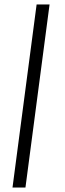

<svg xmlns="http://www.w3.org/2000/svg" viewBox="-20 -770 292 860"><path d="M144 -750H202L94 70H36Z"/></svg>

Font: Bellota
Style: Italic
Weight: 400
Italic angle: -7.5°
Designer: Kemie Guaida
Foundry: Kemie Guaida
Version: Version 4.001